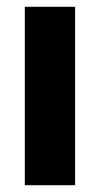

<svg xmlns="http://www.w3.org/2000/svg" viewBox="-20 -545 293 565"><path d="M53 0V-525H201V0Z"/></svg>

Font: TikTok Sans 24pt
Style: Bold
Weight: 700
Version: Version 4.000